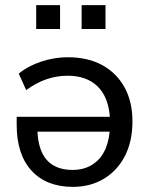

<svg xmlns="http://www.w3.org/2000/svg" viewBox="-20 -719 586 748"><path d="M264 9Q161 9 103 -54Q45 -117 45 -233V-264H408Q402 -342 359.5 -383Q317 -424 243 -424Q158 -424 82 -368L53 -432Q89 -462 140.5 -479Q192 -496 244 -496Q322 -496 378 -465.5Q434 -435 465 -379Q496 -323 496 -246Q496 -168 466.5 -111Q437 -54 384.5 -22.5Q332 9 264 9ZM263 -57Q323 -57 361.5 -95Q400 -133 407 -206H126Q133 -57 263 -57ZM298 -606V-699H391V-606ZM121 -606V-699H214V-606Z"/></svg>

Font: Nunito Sans Medium
Style: Regular
Weight: 500
Designer: Vernon Adams
Foundry: Vernon Adams
Version: Version 3.101; ttfautohint (v1.8.4.7-5d5b);gftools[0.9.27]